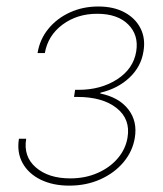

<svg xmlns="http://www.w3.org/2000/svg" viewBox="-20 -567 505 594"><path d="M194.3 7.3Q143.6 7.3 105.7 -11.2Q67.9 -29.8 49.8 -62.7Q31.7 -95.7 38.6 -137.7H61Q51.8 -83 90.8 -49.1Q129.9 -15.1 197.3 -15.1Q244.1 -15.1 282.2 -32Q320.3 -48.8 344.5 -77.4Q368.7 -106 374.5 -141.1Q384.3 -198.2 340.8 -232.7Q297.4 -267.1 219.7 -267.1H209L212.4 -289.1H223.1Q292 -289.1 342.3 -321.5Q392.6 -354 401.4 -407.7Q409.7 -458.5 376.5 -491.5Q343.3 -524.4 280.8 -524.4Q218.8 -524.4 173.6 -491Q128.4 -457.5 118.7 -402.8H96.2Q103 -445.3 129.6 -477.8Q156.2 -510.3 196.3 -528.6Q236.3 -546.9 284.2 -546.9Q331.5 -546.9 365.2 -528.8Q398.9 -510.7 414.8 -479.2Q430.7 -447.8 423.8 -407.7Q416.5 -360.8 380.6 -326.9Q344.7 -293 291 -280.3L290 -277.8Q347.7 -266.1 376.7 -229Q405.8 -191.9 397 -140.1Q390.1 -98.6 362.1 -65.2Q334 -31.7 290.5 -12.2Q247.1 7.3 194.3 7.3Z"/></svg>

Font: Inter 18pt Thin
Style: Italic
Weight: 250
Italic angle: -9.3988°
Version: Version 4.001;git-66647c0bb